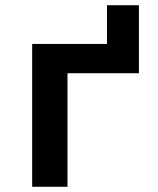

<svg xmlns="http://www.w3.org/2000/svg" viewBox="-20 -714 603 734"><path d="M103 0V-546H389V-694H511V-434H238V0Z"/></svg>

Font: Noto Sans Mono SemiCondensed
Style: Bold
Weight: 700
Width: 4
Designer: Monotype Design Team
Foundry: Monotype Imaging Inc.
Version: Version 2.014